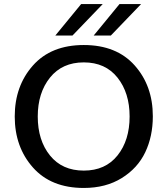

<svg xmlns="http://www.w3.org/2000/svg" viewBox="-20 -916 830 951"><path d="M254 -740 382 -896H489L339 -740ZM444 -740 572 -896H679L529 -740ZM395 15Q233 15 143 -86.5Q53 -188 53 -339Q53 -490 143 -591.5Q233 -693 395 -693Q557 -693 647 -592Q737 -491 737 -340Q737 -241 699.5 -162Q662 -83 583 -34Q504 15 395 15ZM622 -339Q622 -456 562 -531.5Q502 -607 395 -607Q288 -607 227.5 -531.5Q167 -456 167 -339Q167 -221 227.5 -146Q288 -71 395 -71Q502 -71 562 -146Q622 -221 622 -339Z"/></svg>

Font: Martel Sans DemiBold
Style: Regular
Weight: 600
Designer: Dan Reynolds and Mathieu Réguer
Foundry: Dan Reynolds and Mathieu Réguer
Version: Version 1.001;PS 001.001;hotconv 1.0.70;makeotf.lib2.5.58329